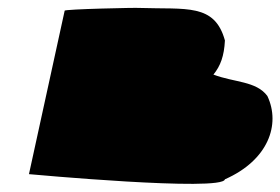

<svg xmlns="http://www.w3.org/2000/svg" viewBox="-20 -584 707 484"><path d="M53 -145C53 -145 541 -100 547 -132C656 -180 688 -270 654 -342C626 -380 570 -376 518 -396C536 -418 545 -443 547 -482C521 -576 450 -560 331 -564C327 -565 141 -561 143 -557Z"/></svg>

Font: Recovery
Style: Obl
Weight: 400
Version: Version 0.27